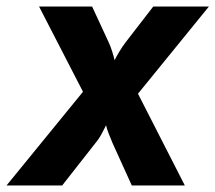

<svg xmlns="http://www.w3.org/2000/svg" viewBox="-38 -570 662 590"><path d="M-18 0 217 -288 82 -550H245L296 -440Q302 -427 307 -411Q312 -395 314 -385Q319 -395 328.5 -411Q338 -427 348 -440L433 -550H604L386 -282L530 0H367L308 -130Q302 -144 296 -159.5Q290 -175 288 -185Q283 -175 274.5 -159Q266 -143 255 -130L153 0Z"/></svg>

Font: JetBrains Mono NL ExtraBold
Style: Italic
Weight: 800
Italic angle: -9°
Monospace: yes
Designer: Philipp Nurullin, Konstantin Bulenkov
Foundry: JetBrains
Version: Version 2.305; ttfautohint (v1.8.4.7-5d5b)